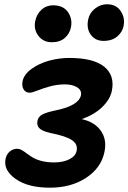

<svg xmlns="http://www.w3.org/2000/svg" viewBox="-20 -832 602 901"><path d="M465.8 -640.1Q427.2 -640.1 406 -669.2Q384.8 -698.2 394 -741.2Q399.9 -771 425.5 -791.5Q451.2 -812 481.9 -812Q524.9 -812 546.1 -780.5Q567.4 -749 560.1 -710.9Q555.2 -682.6 530.8 -661.4Q506.3 -640.1 465.8 -640.1ZM223.1 -633.8Q183.1 -633.8 160.4 -663.6Q137.7 -693.4 145 -731.9Q151.9 -765.6 174.6 -786.4Q197.3 -807.1 229 -807.1Q276.9 -807.1 298.8 -775.4Q320.8 -743.7 313 -704.1Q307.1 -674.3 284.4 -654.1Q261.7 -633.8 223.1 -633.8ZM213.9 48.8Q112.3 48.8 54 8.1Q-4.4 -32.7 5.9 -85.9Q10.7 -108.4 25.9 -121.1Q41 -133.8 61 -133.8Q71.8 -133.8 83 -127.2Q94.2 -120.6 106.4 -111.3Q118.7 -102.1 134.3 -92.5Q149.9 -83 175.8 -76.4Q201.7 -69.8 233.9 -69.8Q276.4 -69.8 305.7 -84.7Q335 -99.6 339.8 -125Q345.7 -155.8 317.1 -174.8Q288.6 -193.8 215.8 -208Q179.2 -216.3 165.3 -229.7Q151.4 -243.2 155.8 -264.2Q159.2 -284.2 178.7 -294.7Q198.2 -305.2 245.1 -314.9Q348.6 -336.4 359.9 -384.8Q364.3 -408.7 341.8 -422.4Q319.3 -436 285.2 -436Q248 -436 213.4 -426.3Q178.7 -416.5 154.5 -406.7Q130.4 -397 119.1 -397Q100.1 -397 90.8 -412.6Q81.5 -428.2 85.9 -451.2Q92.8 -483.4 128.4 -509Q164.1 -534.7 210.9 -547.4Q257.8 -560.1 305.2 -560.1Q418 -560.1 468.8 -519.3Q519.5 -478.5 504.9 -405.8Q497.1 -366.7 460.9 -330.8Q424.8 -294.9 363.8 -272.9Q423.8 -259.8 453.1 -218.5Q482.4 -177.2 470.2 -119.1Q455.1 -44.4 384.5 2.2Q314 48.8 213.9 48.8Z"/></svg>

Font: Shantell Sans Irregular
Style: Italic
Weight: 600
Italic angle: -11.31°
Designer: Stephen Nixon, Anya Danilova, Shantell Martin
Foundry: Arrow Type
Version: Version 1.006;[9816181b4]